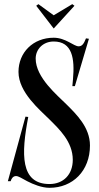

<svg xmlns="http://www.w3.org/2000/svg" viewBox="-20 -888 472 916"><path d="M335.2 -860.5 324.8 -868.2 236.2 -815 163.2 -868.2 152.8 -860.5 236.2 -752ZM216.2 8C327.2 8 409.2 -73 409.2 -194C409.2 -281 343.2 -344 298.2 -389C253.2 -434 150.2 -518 150.2 -608.5C150.2 -652.8 185 -690 236.2 -690C324.8 -690 337.2 -609 328.2 -510L325.2 -477H337.2L404.2 -703L390.2 -705C380.2 -679 371.2 -667 355.2 -667C332.2 -667 293.2 -708 236.2 -708C137.2 -708 68.2 -637 68.2 -545C68.2 -447 171.2 -363 216.2 -318C261.2 -273 327.2 -212.5 327.2 -125.5C327.2 -56 283 -10 216.2 -10C76.2 -10 80.8 -153.5 114.8 -330L101.5 -331.5L17.5 -23.5H30.8C34.8 -37.5 42.8 -47.5 55.8 -48C68.2 -48.5 83.8 -37 109.8 -23.5C138.8 -8.5 179.2 8 216.2 8Z"/></svg>

Font: Picaflor 24 pt
Style: Regular
Weight: 400
Designer: Ariel Martín Pérez
Foundry: Tunera Type Foundry
Version: Version 1.000;hotconv 1.0.109;makeotfexe 2.5.65596